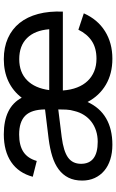

<svg xmlns="http://www.w3.org/2000/svg" viewBox="179 -774 610 1008"><g transform="rotate(-90 484.0 -270.0)"><path d="M283 -555Q425 -555 475 -461Q509.5 -506.5 560.8 -530.8Q612 -555 677.5 -555Q739.5 -555 787.5 -533.5Q835.5 -512 867.5 -472Q899.5 -432 914.8 -374.5Q930 -317 927 -245H513Q516 -203 528.8 -170.2Q541.5 -137.5 563 -115Q584.5 -92.5 613.8 -80.5Q643 -68.5 679.5 -68.5Q735.5 -68.5 772.5 -93Q809.5 -117.5 832 -163.5L918 -135Q886 -62.5 824.2 -23.8Q762.5 15 679.5 15Q601.5 15 543.2 -19.2Q485 -53.5 452.5 -115.5Q423 -50.5 366.5 -17.8Q310 15 228 15Q185.5 15 150.8 4Q116 -7 91.5 -27.8Q67 -48.5 53.5 -77.8Q40 -107 40 -143.5Q40 -185 55.2 -215.5Q70.5 -246 98.8 -267Q127 -288 167.2 -300.5Q207.5 -313 258 -319.5L413.5 -338.5Q413 -409.5 381 -442Q349 -474.5 282 -474.5Q224.5 -474.5 190.5 -452Q156.5 -429.5 143 -382L60 -403Q80 -477.5 137.2 -516.2Q194.5 -555 283 -555ZM834.5 -316.5Q828.5 -392.5 788 -433.2Q747.5 -474 677.5 -474Q608.5 -474 566.8 -433Q525 -392 515 -316.5ZM413.5 -269 268 -251Q194 -241.5 161 -217.8Q128 -194 128 -149.5Q128 -106 157 -84Q186 -62 243.5 -62Q275 -62 301.8 -70.8Q328.5 -79.5 349.2 -95.5Q370 -111.5 384.2 -134Q398.5 -156.5 405 -184Q411.5 -204.5 412.5 -227Q413.5 -249.5 413.5 -267.5Z"/></g></svg>

Font: Vela Sans Med
Style: Regular
Weight: 500
Designer: Principal design: Mikhail Sharanda - project Manrope.
Design modification: Ravid Balaliev
Foundry: Mikhail Sharanda
Version: Version 1.001